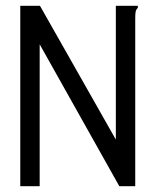

<svg xmlns="http://www.w3.org/2000/svg" viewBox="-20 -643 540 663"><path d="M50 -623H118L380 -161V-623H456V-616Q450 -610 448.5 -603Q447 -596 447 -579V0H392L117 -490V0H50Z"/></svg>

Font: Ligconsolata
Style: Regular
Weight: 400
Monospace: yes
Designer: Raph Levien, Cyreal, Brenton Simpson
Foundry: Raph Levien, Cyreal, Google
Version: Version 3.001; ttfautohint (v1.8.2.53-6de2)